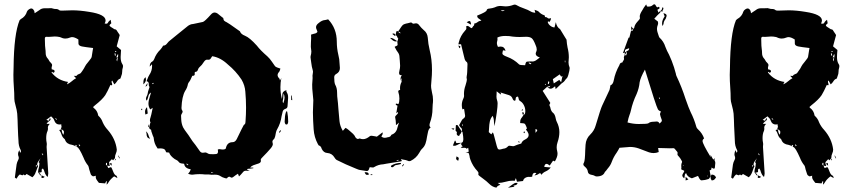

<svg xmlns="http://www.w3.org/2000/svg" viewBox="-20 -800 4011 903"><path d="M530.8 -511.2 534.7 -530.3Q528.3 -523.9 528.3 -519Q528.3 -515.6 530.8 -511.2ZM534.7 -530.3Q535.2 -537.1 536.1 -543.5L533.2 -544.4L526.9 -530.3ZM483.4 -21.5V-34.2Q481 -34.2 479 -33.7Q478 -30.8 478 -27.3Q478 -23.4 483.4 -21.5ZM150.4 -13.7 153.8 -24.4Q148.4 -23.4 148.4 -20Q148.4 -17.6 150.4 -13.7ZM278.3 -166Q280.8 -174.3 280.8 -179.2Q280.8 -186.5 270 -191.4Q270 -176.3 278.3 -166ZM295.4 -403.3Q309.1 -410.2 318.4 -418.5Q327.6 -426.8 337.9 -432.1Q335.4 -435.1 327.1 -443.4Q333.5 -443.4 337.9 -442.9Q339.8 -442.9 340.3 -443.8Q343.3 -449.2 351.1 -451.7Q356.4 -453.1 359.9 -456.5Q367.2 -465.8 373.5 -476.1Q374.5 -478 376.2 -480.7Q377.9 -483.4 379.4 -486.8Q382.8 -494.6 395.5 -509.3Q403.3 -520 405.3 -522Q409.7 -526.9 411.1 -532.2Q414.1 -547.9 416 -563L418 -574.2Q379.9 -578.6 365.5 -581.5Q351.1 -584.5 349.1 -593.3Q348.6 -595.2 348.6 -614.3Q331.1 -625.5 319.3 -625.5Q314.5 -625.5 309.6 -623.5Q298.3 -618.7 287.6 -618.7Q275.9 -618.7 264.6 -624.5Q263.2 -625.5 262 -625.5Q260.7 -625.5 259.8 -626Q248.5 -628.4 237.3 -628.4Q230.5 -628.4 223.1 -627.4Q215.8 -626.5 208.5 -626.5L198.2 -627Q190.9 -627 190.9 -618.2Q191.4 -610.4 191.4 -602.1Q191.4 -583.5 193.4 -569.8Q194.8 -560.5 194.8 -550.3Q194.8 -534.7 205.1 -523.9Q208.5 -520 210.9 -514.9Q213.4 -509.8 219.2 -504.6Q225.1 -499.5 225.1 -493.2Q225.1 -490.7 223.9 -487.8Q222.7 -484.9 222.7 -482.4L223.1 -474.1L228.5 -472.7Q236.8 -471.2 236.8 -464.4Q236.8 -460 231 -457.5L224.6 -462.4L222.2 -459.5Q251.5 -421.4 300.8 -414.6Q296.9 -410.6 296.6 -408.2Q296.4 -405.8 295.4 -403.3ZM520.5 -538.1 524.9 -539.1 522.5 -549.3 518.6 -548.8ZM353.5 -111.8 357.4 -115.7 352.1 -121.1 350.1 -119.6ZM245.6 -236.8 248 -239.3 241.7 -244.1 239.7 -241.7ZM522.9 -554.7 527.3 -557.1 525.4 -560.5Q523.4 -560.1 522.2 -559.1Q521 -558.1 520.5 -558.1ZM181.2 -69.8 183.6 -71.3 179.2 -78.6 176.3 -76.7ZM173.8 25.4Q168.5 25.4 165 18.1L161.1 13.2Q167 13.2 169.9 18.8Q172.9 24.4 175.8 24.9ZM505.9 -20.5 494.6 -30.3 503.9 -33.7ZM520 -45.4 521.5 -54.2Q522.9 -52.7 524.4 -49.8Q524.4 -47.4 520 -45.4ZM481.4 68.4 482.4 52.7 480 51.8Q478 54.2 474.6 62.5L445.3 60.1Q435.5 47.9 432.9 42.7Q430.2 37.6 430.2 31.7L430.7 26.4Q421.9 29.3 417 29.3Q408.7 24.9 406.7 19Q402.8 8.8 399.9 -2.4Q396.5 -19 394.5 -21Q380.9 -37.6 373 -58.1Q352.1 -106 342.3 -108.4L338.9 -109.9Q341.3 -112.3 341.3 -114.7Q340.3 -116.7 336.9 -118.2Q336.9 -118.7 336.4 -118.7Q335.9 -118.2 335.2 -118.2Q334.5 -118.2 334 -117.7Q336.4 -113.8 336.9 -111.3Q328.1 -116.7 319.3 -118.7Q293.9 -122.1 286.6 -140.6Q285.2 -146 282.2 -147.5Q272.9 -154.8 268.6 -169.4Q265.6 -179.7 258.3 -188.5L269.5 -191.9L266.1 -196.8Q269.5 -199.2 269.5 -204.1Q269.5 -206.1 268.8 -208Q268.1 -210 268.1 -212.4L268.6 -215.3Q263.7 -214.4 259.8 -214.4Q243.2 -214.4 236.8 -230Q233.4 -239.7 230 -243.4Q226.6 -247.1 220.2 -252.9L197.8 -236.3Q205.1 -233.9 209 -231.9L214.8 -244.6Q217.8 -242.7 217.8 -239.7Q217.8 -234.4 210.7 -230Q203.6 -225.6 198.7 -217.3H214.4Q205.1 -209.5 205.1 -199.2L205.6 -195.3Q205.6 -189 203.6 -184.1Q197.3 -171.4 197.3 -149.9Q197.3 -138.7 199.7 -127.4Q200.2 -125 200.2 -122.1Q200.2 -119.1 199.7 -116Q199.2 -112.8 199.2 -108.9Q203.1 -38.1 207 15.6Q207 20.5 205.6 26.4Q204.6 28.8 204.1 32.2Q194.8 24.9 189.5 9.3Q187.5 0 182.1 -7.3Q175.8 -5.4 175.8 0L176.3 3.4Q176.3 7.8 175.8 9.3L161.1 13.2Q159.2 11.2 159.2 7.3Q159.2 3.4 160.2 -1.5Q165.5 -18.1 165.5 -32.2Q165.5 -34.2 163.8 -35.2Q162.1 -36.1 161.6 -36.6L170.4 -55.7Q156.7 -37.6 155.8 -32.2Q154.8 -29.3 154.8 -24.4Q155.3 -23.4 157.2 -21.7Q159.2 -20 159.2 -18.1Q154.8 -9.8 151.9 -0.2Q148.9 9.3 144.8 17.8Q140.6 26.4 132.3 33.7Q110.8 21 105 18.1Q100.1 24.4 97.2 24.4Q94.2 24.4 91.3 20Q88.4 24.4 84.5 24.4L73.2 20.5Q64.5 27.3 57.6 40.5L49.8 35.2Q51.3 26.4 52.2 17.1Q54.7 -5.4 58.1 -26.9Q60.1 -37.6 65.4 -47.4Q68.4 -52.2 68.4 -57.6Q68.4 -60.5 67.4 -63.5Q64.9 -68.8 64.9 -74.7Q64.9 -84 70.8 -94.2Q74.7 -82.5 74.7 -81.5Q78.6 -85 78.6 -88.4Q78.6 -91.8 77.1 -94.7Q66.9 -113.8 66.9 -138.2Q65.4 -153.3 63.5 -207.5Q63 -236.8 61 -265.6Q59.6 -281.2 52.7 -305.7Q47.4 -324.2 47.4 -334.5Q47.4 -362.3 45.2 -390.6Q43 -418.9 43 -447.8L43.9 -482.9Q45.4 -641.1 72.3 -705.1Q74.2 -707.5 78.1 -710.4Q100.1 -722.2 106.9 -745.6Q109.4 -751.5 116 -755.9Q122.6 -760.3 127 -760.3Q131.8 -760.3 136.2 -755.9Q142.1 -749 142.1 -742.7L143.1 -737.8Q161.1 -749 166 -752.9Q175.3 -761.2 190.9 -761.2H207.5Q211.9 -761.7 221.2 -761.7Q225.6 -761.2 230 -759.5Q234.4 -757.8 240.7 -757.8Q247.1 -757.8 251 -756.6Q254.9 -755.4 258.8 -752Q261.2 -750 270 -750Q303.7 -751.5 320.3 -751.5Q355.5 -751.5 399.9 -744.1Q476.6 -732.4 476.6 -703.6Q476.6 -697.3 472.2 -689.5Q476.1 -688.5 479.5 -688.5Q485.4 -688.5 487.8 -693.6Q490.2 -698.7 495.1 -702.6Q498 -704.6 500.5 -707Q502.9 -696.8 503.4 -690.4Q495.6 -684.1 495.1 -681.2Q495.1 -676.8 502 -672.9Q506.3 -670.9 509.8 -668Q517.6 -661.6 523.4 -661.6Q527.3 -661.1 533.7 -649.4Q543 -636.2 543 -634.8Q533.7 -597.7 528.8 -582Q538.6 -574.7 549.3 -564.9Q547.4 -543.5 547.4 -531.7Q547.4 -511.2 554.7 -499.5Q557.6 -496.1 558.6 -490.2Q558.6 -483.9 556.6 -478Q554.7 -472.2 554.7 -463.4Q554.7 -452.1 550.3 -442.4Q548.8 -438.5 547.6 -434.3Q546.4 -430.2 544.9 -429.7Q536.6 -428.2 529.3 -416Q524.9 -408.7 517.6 -403.3L507.8 -421.4Q504.9 -418.9 504.9 -416.5Q504.9 -412.1 506.1 -409.2Q507.3 -406.2 507.8 -403.8Q507.8 -400.9 505.4 -398.4L499.5 -400.9Q485.4 -369.1 475.1 -352.5Q460.9 -331.5 427.2 -305.2L418.5 -297.4L418.9 -293.9Q438.5 -280.3 441.9 -256.8Q442.9 -256.3 442.9 -255.4Q457 -242.7 462.9 -225.1Q471.7 -205.1 486.8 -189Q523.4 -147 529.3 -96.7Q529.3 -87.4 525.9 -80.6Q520.5 -69.3 520.5 -56.6H521L511.7 -45.9Q510.7 -47.9 505.9 -51.3Q503.9 -48.3 500.7 -45.7Q497.6 -43 495.1 -40Q492.7 -37.1 492.7 -33.2Q492.7 -31.7 496.6 -19L483.9 -21L489.3 -9.3Q498.5 -13.7 502 -13.7Q504.4 -12.7 506.8 -6.3Q507.3 -4.4 508.3 -2.9L512.2 6.8Q518.1 23.4 528.8 27.3Q529.3 27.3 532.2 37.6L516.6 29.3Q499 43 491.2 56.2Q485.8 65.9 481.4 68.4ZM180.2 37.1Q177.2 37.1 174.3 34.7L176.3 24.9Q178.7 26.4 182.1 27.8Q185.5 29.3 190.4 31.7Q185.1 37.1 180.2 37.1ZM541 -55.2 535.6 -67.4 537.6 -68.4 543.5 -56.2ZM160.2 13.2V12.7H160.6Z M1045.4 39.1Q1042 39.1 1039.1 38.1Q1038.6 37.6 1037.8 37.6Q1037.1 37.6 1036.1 37.1Q1025.4 34.2 1015.9 27.8Q1006.3 21.5 990.7 21.5L975.6 22Q970.2 22 961.4 20.5H943.4Q931.2 19 918.5 19Q901.9 19 885.3 21.5H881.8Q877.4 21.5 864.7 17.6L872.1 7.8Q874 4.4 875.5 0.5L877.4 -3.4Q848.6 -8.3 846.2 -29.3Q841.8 -30.8 837.4 -30.8Q824.7 -31.7 819.8 -39.6Q816.4 -44.4 810.1 -47.4Q806.6 -48.8 803.7 -50.8Q802.7 -51.8 801.3 -52.2Q780.3 -66.9 775.4 -82.5H772.9L761.2 -84Q757.3 -97.2 750 -99.6Q742.7 -102.1 735.4 -102.1L721.2 -101.6L718.3 -106.4Q705.1 -125.5 703.1 -149.4Q703.1 -154.3 699.7 -159.7L697.8 -164.6Q696.8 -168.9 691.4 -183.6Q691.4 -185.1 691.2 -187.5Q690.9 -189.9 690.4 -189.9Q681.6 -193.8 681.6 -200.2Q681.6 -203.6 683.1 -207.8Q684.6 -211.9 684.8 -214.8Q685.1 -217.8 686 -219.7Q687 -221.7 687.5 -222.4Q688 -223.1 688 -223.6L687.5 -224.6Q685.1 -229.5 685.1 -233.9Q685.1 -240.7 687.7 -247.1Q690.4 -253.4 698.2 -293L686.5 -285.2Q678.2 -298.8 678.2 -312.5Q678.2 -326.2 685.5 -348.6L690.4 -364.7Q679.2 -359.4 676.8 -343.3Q673.8 -330.6 669.4 -326.7Q666.5 -331.1 666.5 -335.4Q666.5 -340.8 670.4 -348.6Q673.3 -353.5 674.3 -358.9Q675.8 -370.1 680.2 -381.3Q682.1 -386.2 683.6 -391.6Q679.7 -393.6 679.7 -400.9V-405.3Q679.7 -416.5 668.9 -418L673.3 -428.2Q676.8 -438.5 682.1 -447.3Q695.3 -466.3 695.3 -490.2L694.8 -498L684.1 -486.3Q684.1 -505.4 697.8 -511.7Q700.7 -512.7 705.1 -522Q714.4 -547.9 734.4 -566.9Q738.3 -570.8 741.7 -576.2L745.6 -582.5Q746.6 -585.4 748 -585.4Q758.8 -585.4 767.1 -597.2Q770 -601.6 773.9 -605Q793 -620.1 811.5 -635.7L864.7 -678.7Q877.4 -687 887.7 -687Q900.4 -689.9 911.9 -692.1Q923.3 -694.3 934.1 -696.8Q942.4 -698.7 972.2 -731.9Q980.5 -741.2 989.7 -741.2Q996.1 -741.2 1003.4 -736.3L1026.9 -717.3Q1028.3 -717.3 1029.3 -715.8Q1030.3 -714.4 1030.3 -713.9Q1030.8 -705.6 1035.2 -701.9Q1039.6 -698.2 1045.4 -695.8Q1055.2 -690.9 1092.3 -664.1Q1100.1 -658.2 1108.4 -652.8Q1112.8 -639.2 1132.3 -631.8Q1154.3 -623 1188 -585.4Q1204.6 -563.5 1237.8 -534.7Q1249.5 -523.9 1258.8 -509.8L1270 -493.7Q1272.9 -488.8 1276.9 -485.8Q1280.8 -482.9 1298.8 -477.5Q1295.9 -466.3 1293.5 -462.9Q1285.6 -454.6 1285.6 -446.8Q1285.6 -438.5 1293.9 -430.7Q1295.4 -428.7 1296.9 -420.9L1303.2 -433.1Q1298.8 -412.1 1298.8 -390.1Q1298.8 -362.8 1305.7 -334.5L1306.6 -340.3Q1307.6 -345.2 1307.6 -348.6V-353Q1307.6 -371.1 1327.1 -376L1326.7 -370.6Q1326.7 -369.1 1327.6 -368.2Q1334.5 -356.4 1334.7 -349.1Q1335 -341.8 1335 -339.4Q1335 -329.6 1333.7 -319.8Q1332.5 -310.1 1332.3 -300.5Q1332 -291 1321.3 -287.6Q1310.5 -284.2 1308.6 -271.5L1304.2 -252.9Q1299.8 -220.2 1283.2 -191.4Q1277.3 -181.2 1274.4 -159.7Q1272 -148.4 1266.6 -144Q1261.2 -139.6 1261.2 -132.8Q1261.2 -129.4 1262.7 -125L1263.2 -122.6Q1263.2 -114.3 1253.4 -102.5Q1237.8 -84 1215.3 -61.5Q1209 -55.2 1207.8 -53.2Q1206.5 -51.3 1206.5 -48.3L1207 -42.5Q1207 -39.1 1204.3 -36.1Q1201.7 -33.2 1196.5 -31.2Q1191.4 -29.3 1186 -27.8Q1178.7 -25.4 1170.7 -22.5Q1162.6 -19.5 1156.2 -11.7H1171.4V-8.8Q1159.7 -6.8 1145 -5.9L1141.6 -2L1154.8 3.4H1148.4L1136.2 2.9Q1127 2.9 1121.1 11.7Q1111.3 23.4 1104 29.8Q1103 26.4 1101.8 23.7Q1100.6 21 1099.6 18.1L1099.1 17.1Q1086.9 24.4 1080.3 30Q1073.7 35.6 1069.8 35.6Q1065.9 35.6 1061.5 31.7Q1061 31.2 1059.6 31.2Q1053.7 31.2 1050.8 34.2Q1048.3 39.1 1045.4 39.1ZM983.4 -74.7Q999.5 -74.7 1002.4 -78.1Q1005.4 -81.5 1005.4 -87.4Q1005.4 -91.3 1004.4 -96.7Q1008.3 -98.6 1012.7 -98.6Q1016.6 -98.1 1020.5 -97.4Q1024.4 -96.7 1028.3 -96.7Q1036.6 -96.7 1041.5 -100.6Q1041.5 -101.6 1042 -102.1Q1047.9 -131.3 1073.7 -131.3Q1085.9 -131.3 1093.3 -145.5Q1104 -168.9 1116.2 -192.4L1126.5 -211.9L1127.4 -212.9Q1134.3 -216.3 1134.3 -225.6Q1134.3 -229 1134.8 -230.5Q1137.2 -262.2 1137.2 -293.5Q1137.2 -331.5 1133.8 -369.1Q1131.8 -398.4 1116.2 -425.3Q1089.4 -465.8 1051.8 -496.6Q1016.6 -529.8 978 -535.6Q975.6 -532.7 973.4 -528.6Q971.2 -524.4 968.3 -521.7Q965.3 -519 960.9 -519H957.5Q956.1 -519.5 954.1 -519.5Q945.8 -519.5 938.5 -508.3Q930.2 -494.1 918 -483.9Q913.6 -480 911.6 -474.1Q908.2 -461.9 898.9 -461.9Q895.5 -461.9 895.5 -456.1L896 -451.7Q896 -443.4 886.2 -443.4H884.3L880.9 -436Q874.5 -420.4 869.9 -415.3Q865.2 -410.2 863.8 -404.3Q860.8 -387.2 851.1 -373Q835.4 -346.2 833.5 -292Q833.5 -284.2 837.9 -278.8Q838.9 -277.8 838.9 -274.4Q838.4 -271.5 837.4 -269.5Q832 -261.7 831.5 -256.3L832.5 -235.8Q833.5 -217.3 841.3 -200.7Q848.6 -188 857.4 -176.8Q866.2 -165.5 873.5 -153.8Q884.8 -135.3 898.9 -118.7Q909.7 -104.5 919.4 -89.8Q924.8 -81.5 934.1 -81.5Q936.5 -81.5 939.7 -82.3Q942.9 -83 946.8 -83Q950.2 -82.5 952.6 -81.1Q960 -75.7 966.6 -75.2Q973.1 -74.7 983.4 -74.7ZM1312.5 -314.5Q1318.4 -330.6 1318.4 -340.8Q1318.4 -350.6 1313.5 -360.8Q1312 -347.7 1312 -337.4Q1312 -334 1310.8 -330.6Q1309.6 -327.1 1309.6 -321.8Q1309.6 -318.4 1312.5 -314.5ZM696.8 -404.3 703.1 -407.7 701.2 -410.6 694.8 -406.2ZM863.8 -22.5 865.7 -25.4 858.4 -30.8 856.4 -28.3ZM982.4 13.2 982.9 12.2 973.1 9.8 972.7 13.2ZM1328.6 -214.4Q1326.7 -214.4 1324.7 -214.8Q1322.8 -215.3 1322.3 -216.3Q1318.8 -221.2 1318.8 -228Q1319.3 -256.3 1324.2 -270.5L1326.2 -275.9L1330.1 -276.4L1331.5 -270.5Q1335 -254.4 1335.4 -227.1Q1335.4 -220.2 1331.1 -215.3Q1330.6 -214.8 1328.6 -214.4ZM664.1 -261.2Q662.1 -268.1 662.1 -274.4Q662.1 -286.6 671.4 -295.9L674.8 -266.1ZM654.3 -403.3V-408.7Q654.3 -419.4 656 -425.5Q657.7 -431.6 665 -437Q666.5 -431.2 666.5 -426.3Q666.5 -414.1 654.3 -403.3ZM686 -147.5Q675.3 -149.9 672.4 -155.8Q669.4 -161.6 669.4 -168.9Q669.4 -176.3 666 -182.1Q674.8 -177.2 678.7 -163.1Q681.2 -154.8 686 -147.5ZM1354.5 -329.1 1349.6 -329.6V-350.6H1352.5ZM663.6 -393.1 672.9 -409.2 673.3 -404.8Q673.3 -394.5 663.6 -393.1ZM1295.4 -175.8 1292 -178.2 1297.9 -187.5 1301.8 -185.1ZM648.9 -282.2H644.5V-288.1L648.4 -288.6ZM676.3 -202.1 677.2 -213.4H679.2L679.7 -202.6Z M1853.5 -652.8Q1855 -644 1863.3 -644H1865.2Q1860.8 -647.9 1857.9 -649.9ZM1846.2 -42.5 1855 -45.9 1854 -48.3 1845.2 -45.4ZM1869.1 -416 1870.6 -433.1Q1867.2 -427.7 1867.2 -424.3Q1867.2 -419.4 1869.1 -416ZM1840.3 -634.3 1838.9 -636.2Q1836.4 -642.6 1831.1 -642.6Q1828.6 -642.6 1824.7 -640.6Q1827.6 -637.7 1837.4 -630.9Q1838.9 -633.3 1839.4 -633.8Q1839.8 -633.8 1840.3 -634.3ZM1873 -17.1 1870.6 -19.5 1877.9 -28.3 1880.4 -25.9ZM1731 23.4H1723.1L1722.7 21L1730.5 19ZM1705.6 22.5Q1699.2 22.5 1694.8 9.8Q1704.6 9.8 1709.2 11.7Q1713.9 13.7 1714.8 21.5Q1709 22.5 1705.6 22.5ZM1824.2 -13.2Q1822.3 -13.2 1818.8 -15.1Q1819.3 -16.1 1819.3 -18.3Q1819.3 -20.5 1820.8 -22Q1841.3 -33.7 1864.7 -33.7L1866.2 -28.8Q1847.7 -23.9 1841.3 -23.4Q1837.9 -23.4 1833.3 -18.3Q1828.6 -13.2 1824.2 -13.2ZM1848.6 -606 1849.1 -605.5Q1853 -616.2 1853 -618.7Q1850.6 -620.1 1848.6 -625.5Q1845.7 -633.8 1840.3 -634.3L1844.2 -652.8L1853.5 -653.8L1857.9 -659.7Q1862.8 -666.5 1867.2 -673.8Q1873 -683.1 1881.1 -686.3Q1889.2 -689.5 1898.4 -690.9Q1905.3 -692.4 1911.6 -694.3Q1915.5 -694.3 1917.5 -692.4Q1919.9 -688.5 1925.3 -688.5Q1927.7 -688.5 1930.2 -689.5H1930.7Q1933.6 -690.4 1936 -690.4Q1945.8 -690.4 1952.1 -680.7Q1961.4 -668.5 1972.7 -658.7Q1989.7 -645.5 1991.7 -624Q1993.7 -593.3 2001 -563.5Q2011.7 -520.5 2011.7 -470.7Q2011.7 -447.3 2009.3 -423.8L2007.3 -397Q2007.3 -386.2 2009.8 -375.5L2011.7 -365.2Q2016.6 -347.7 2016.6 -329.1Q2016.6 -318.8 2015.1 -308.6Q2014.2 -304.2 2014.2 -290Q2014.2 -254.4 2001.5 -220.7Q2000 -215.8 2000 -210Q2000 -205.1 2005.4 -200.2Q1997.1 -195.8 1993.7 -182.6L1993.2 -180.7Q1990.2 -168.9 1988.3 -156.7Q1986.3 -140.6 1981.4 -125.5Q1976.6 -110.4 1962.9 -98.1Q1960 -95.7 1951.7 -81.1Q1937.5 -56.2 1911.6 -43.5Q1908.2 -42 1904.3 -42Q1901.4 -42 1897.9 -43.9Q1888.7 -47.9 1876.5 -49.3L1865.2 -51.8Q1867.2 -48.3 1868.4 -46.4Q1869.6 -44.4 1870.1 -43L1869.6 -42.5Q1868.2 -41 1845 -37.8Q1821.8 -34.7 1798.3 -30.3Q1790.5 -28.3 1782.2 -27.3Q1759.8 -26.4 1739.7 -14.2Q1737.3 -12.2 1733.9 -12.2Q1730.5 -12.2 1726.6 -12.9Q1722.7 -13.7 1718.8 -13.7L1714.8 -2.9Q1711.9 4.4 1705.1 4.4L1701.2 3.9L1672.9 -0.5Q1667 -1.5 1661.6 -3.9L1654.3 -6.8Q1604 -26.9 1563 -47.9Q1557.6 -51.3 1553.2 -59.1Q1541.5 -79.1 1518.6 -80.6Q1502.4 -81.5 1493.2 -99.6Q1492.2 -101.6 1491.7 -104Q1488.3 -113.3 1480 -115.7Q1478.5 -115.7 1476.1 -120.6L1475.1 -122.1Q1457.5 -154.8 1455.1 -191.9Q1452.1 -231.4 1451.7 -271.5Q1451.7 -285.2 1452.6 -299.6Q1453.6 -314 1453.6 -329.1Q1453.1 -338.4 1448.7 -382.3Q1448.2 -389.2 1448.2 -402.3L1450.2 -433.1L1449.7 -444.3Q1449.7 -449.2 1450.9 -453.1Q1452.1 -457 1452.1 -462.4Q1452.1 -464.8 1451.2 -468.3Q1445.8 -486.3 1443.8 -505.4L1441.4 -522.9Q1440.4 -527.3 1440.4 -530.8Q1440.4 -533.7 1440.9 -536.1Q1444.3 -547.4 1444.3 -558.1L1441.9 -579.6Q1441.9 -593.3 1442.4 -600.6Q1443.4 -611.3 1443.4 -621.1L1442.9 -637.2Q1448.7 -639.6 1454.3 -640.6Q1460 -641.6 1464.6 -643.3Q1469.2 -645 1473.1 -649.9L1470.2 -658.7Q1466.3 -666 1466.3 -671.9Q1466.3 -682.6 1479 -691.9Q1494.1 -704.6 1507.3 -705.6Q1513.2 -706.1 1518.6 -708L1523.4 -709Q1564 -666.5 1564 -603.5Q1564 -572.8 1571.3 -542Q1576.7 -522 1577.1 -500L1578.6 -480Q1578.6 -461.4 1561.5 -452.1Q1551.8 -447.3 1551.8 -436.5Q1551.8 -412.1 1556.2 -402.3Q1565.4 -386.7 1565.4 -364.3Q1565.4 -346.2 1567.4 -333.5Q1569.3 -320.8 1571.8 -284.7Q1573.7 -257.3 1576.7 -230Q1579.1 -207 1592.3 -184.6L1605 -198.7L1608.4 -196.8Q1615.2 -193.8 1640.6 -170.4Q1644.5 -166.5 1647.9 -161.6Q1650.9 -153.3 1656.2 -149.4Q1659.7 -146.5 1662.6 -146.5Q1666.5 -146.5 1671.4 -148.9Q1679.7 -145.5 1687.5 -145.5Q1702.6 -145.5 1719.7 -159.7Q1721.7 -161.1 1724.6 -161.6Q1730 -161.6 1745.6 -158.7L1752.4 -157.2L1779.3 -177.7L1779.8 -173.3Q1779.8 -168.9 1778.1 -166Q1776.4 -163.1 1773.4 -158.2Q1780.3 -151.9 1789.6 -151.9Q1795.4 -151.9 1802.7 -154.3Q1805.2 -155.3 1808.1 -155.3Q1814.9 -156.2 1817.9 -161.4Q1820.8 -166.5 1822.3 -167Q1844.7 -173.8 1850.6 -204.6Q1851.6 -209.5 1854 -215.8L1856.9 -223.6L1843.8 -212.4Q1842.8 -212.4 1842.3 -211.9L1841.8 -222.7Q1841.3 -234.4 1838.9 -245.6L1838.4 -249.5Q1838.4 -253.9 1845.2 -259.8Q1852.1 -265.6 1852.1 -270.5Q1852.1 -272.5 1851.6 -272.5Q1851.1 -272.5 1851.1 -272.9H1850.6Q1850.1 -272.5 1849.9 -272.2Q1849.6 -272 1849.6 -271.7Q1849.6 -271.5 1843.8 -267.1L1849.6 -303.2Q1849.1 -303.7 1847.7 -303.7Q1841.3 -305.7 1841.3 -309.1Q1841.3 -310.5 1842.3 -313Q1845.2 -312 1854 -310.5L1854.5 -312.5Q1858.4 -320.3 1858.4 -336.9Q1858.4 -352.1 1853.5 -366.7L1853 -370.1Q1853 -376 1861.8 -377Q1861.3 -380.9 1861.3 -385.3Q1861.3 -401.4 1869.1 -415.5Q1863.8 -422.4 1863.8 -430.2Q1863.8 -438 1869.6 -446.3Q1861.3 -446.3 1859.1 -449Q1856.9 -451.7 1856.9 -458L1858.9 -469.2Q1861.8 -480 1861.8 -490.7L1860.4 -513.2Q1858.9 -524.9 1858.9 -531.2Q1858.9 -544.4 1850.1 -555.7Q1844.2 -563 1840.3 -571.8L1835.9 -579.6Q1837.9 -581.5 1839.8 -582Q1848.1 -585 1849.1 -586.9Q1850.1 -588.9 1850.1 -590.8Q1850.1 -593.8 1849.1 -598.6Q1848.6 -601.1 1848.6 -606ZM1848.1 -606.4Q1843.8 -605 1840.8 -605Q1831.5 -605 1819.8 -616.7L1814.5 -621.6H1816.4Q1823.2 -621.6 1828.6 -618.9Q1834 -616.2 1839.4 -612.3Q1843.8 -608.9 1848.1 -606.4ZM1848.6 -606Q1848.1 -606 1848.1 -606.4H1848.6Z M2442.9 -260.7Q2442.4 -260.7 2442.4 -261.2H2442.9ZM2437 -278.8 2433.1 -280.3 2436.5 -287.1 2438.5 -286.6ZM2444.8 -173.3Q2442.4 -175.8 2442.4 -176.8Q2442.4 -178.7 2443.6 -180.2Q2444.8 -181.6 2445.3 -182.6L2449.2 -177.7ZM2423.8 -129.9 2416.5 -131.8 2417.5 -135.3 2424.3 -132.8ZM2442.4 -261.2Q2437 -261.2 2437 -264.2V-267.6Q2437.5 -269 2437.5 -271Q2437.5 -272.5 2436 -273.4Q2443.8 -272.5 2443.8 -266.6Q2443.8 -264.2 2442.4 -261.2ZM2329.1 -96.7Q2333.5 -96.7 2346.7 -100.6Q2359.9 -101.6 2368.2 -110.8Q2371.1 -114.7 2375.5 -114.7Q2379.4 -114.7 2384.5 -113.5Q2389.6 -112.3 2393.6 -112.3Q2396 -112.3 2398.4 -113.3Q2413.1 -120.1 2431.6 -125Q2436 -137.7 2449.2 -143.6Q2466.3 -151.9 2466.3 -164.6Q2466.3 -172.9 2459.5 -183.1Q2454.1 -188.5 2454.1 -190.9Q2454.1 -193.4 2458.5 -195.8Q2454.1 -209.5 2449.2 -216.8Q2444.8 -221.2 2426.3 -221.2Q2426.3 -226.6 2426.8 -229Q2426.8 -239.3 2436 -249.5Q2439.9 -254.9 2442.9 -260.7Q2443.8 -261.2 2445.3 -261.5Q2446.8 -261.7 2448.2 -263.2Q2450.7 -270 2450.7 -277.8Q2450.7 -286.6 2447.8 -295.9Q2441.4 -314.5 2429.2 -322.8Q2420.4 -327.1 2419.4 -335Q2418.9 -339.8 2416 -345.7Q2405.3 -345.7 2405.3 -335.4Q2405.3 -328.1 2401.9 -326.2Q2394.5 -326.2 2391.1 -335Q2386.7 -348.1 2374 -352.5L2333.5 -365.2L2336.9 -357.4Q2335.9 -357.4 2334.5 -356Q2328.6 -361.3 2315.9 -370.6Q2315.9 -359.4 2315.4 -354.7Q2314.9 -350.1 2314.9 -346.2Q2314.9 -336.9 2317.9 -328.1Q2320.3 -321.3 2320.3 -313.5Q2320.3 -284.7 2305.7 -206.5Q2303.7 -216.8 2303.2 -226.1Q2303.2 -242.2 2296.9 -255.4Q2286.6 -242.7 2283.7 -228.5Q2280.8 -214.4 2280.3 -199.7Q2279.8 -189 2278.8 -178.7Q2284.2 -173.3 2290.5 -168L2297.9 -177.7Q2301.3 -172.9 2306.2 -151.9Q2318.4 -101.1 2322.5 -98.9Q2326.7 -96.7 2329.1 -96.7ZM2561.5 -389.6Q2564.5 -389.6 2568.4 -396.5L2554.2 -392.1Q2559.1 -389.6 2561.5 -389.6ZM2449.7 -493.2Q2452.1 -505.9 2455.1 -508.5Q2458 -511.2 2478 -511.2Q2480.5 -510.7 2483.4 -510.7Q2490.7 -510.7 2496.8 -513.9Q2502.9 -517.1 2508.1 -521.5Q2513.2 -525.9 2519 -529.8Q2499.5 -535.6 2499.5 -547.4Q2499.5 -550.8 2501 -554.2Q2504.4 -561 2504.4 -567.4Q2503.9 -578.1 2499 -587.9Q2488.8 -614.7 2480 -620.8Q2471.2 -627 2455.1 -627L2423.8 -626Q2407.2 -626 2390.6 -627.9Q2377.4 -630.9 2356 -630.9Q2334.5 -630.9 2319.3 -623.5L2319.8 -613.8Q2319.8 -610.4 2318.8 -607.9Q2316.9 -602.1 2316.9 -596.7Q2316.9 -589.8 2321.8 -579.6Q2329.1 -581.1 2334.5 -581.1Q2352.1 -581.1 2357.9 -561.5Q2349.6 -563.5 2345.7 -563.5Q2342.8 -553.7 2342.8 -548.3Q2342.8 -542.5 2356.9 -536.1L2365.2 -532.7Q2397 -521 2421.4 -497.1Q2425.3 -493.2 2449.7 -493.2ZM2584.5 -407.7 2610.4 -424.3 2619.1 -413.1 2625.5 -442.9 2619.1 -439.5 2612.3 -450.2 2580.1 -427.7ZM2498.5 -175.3Q2506.8 -184.1 2506.8 -187.5Q2506.8 -190.9 2498.5 -193.4ZM2560.5 -404.3 2564 -415 2558.1 -417.5 2556.6 -405.3ZM2474.6 -497.6 2479.5 -501.5 2467.8 -506.3 2466.3 -503.4ZM2343.3 -747.6Q2348.1 -747.6 2354 -752.4L2335.4 -751Q2338.9 -747.6 2343.3 -747.6ZM2638.7 -506.8V-514.6H2636.2L2636.7 -506.8ZM2545.9 -400.4 2547.9 -403.8 2543.9 -405.8 2542.5 -403.3ZM2154.8 -207 2156.7 -207.5V-215.3H2153.8ZM2314.5 82.5Q2295.9 79.6 2280.8 64.5Q2268.1 51.8 2252.9 41Q2240.2 30.8 2236.8 28.8Q2229.5 24.4 2229.5 19Q2229.5 16.6 2230.5 13.7Q2230.5 11.2 2226.1 5.4Q2203.6 -18.1 2192.4 -48.8Q2189 -57.6 2188 -67.4Q2185.5 -80.1 2182.4 -81.1Q2179.2 -82 2176.3 -82L2168.9 -81.5L2184.6 -86.9L2182.1 -105Q2180.2 -104 2177.7 -102.3Q2175.3 -100.6 2174.3 -100.6Q2171.4 -105 2165 -105L2153.8 -104.5Q2149.9 -104.5 2147 -107.9L2156.2 -111.3Q2148.9 -117.7 2148.9 -123Q2148.9 -125.5 2150.4 -128.4Q2158.7 -130.4 2158.7 -143.1L2159.2 -144.5Q2159.2 -156.7 2155.3 -178.7Q2155.3 -180.2 2151.9 -181.6Q2152.8 -185.1 2152.8 -188.5Q2152.8 -197.3 2145 -201.7Q2143.6 -203.1 2139.2 -211.4L2152.3 -234.9Q2154.8 -239.3 2158.7 -241.7Q2167.5 -247.1 2167.5 -255.9L2162.6 -288.1L2154.8 -285.6Q2151.9 -295.9 2151.9 -305.7Q2151.9 -321.3 2159.2 -336.4Q2162.6 -343.8 2162.6 -348.6L2162.1 -357.9Q2162.1 -377.9 2168.9 -397Q2175.8 -419.4 2175.8 -425.3Q2175.8 -429.7 2174.3 -435.5Q2174.3 -440.4 2175.3 -443.8Q2177.7 -451.2 2178.7 -499Q2178.7 -505.9 2173.8 -509.3Q2166 -515.1 2163.6 -529.8Q2163.1 -530.3 2163.1 -531.2Q2161.1 -542 2148.4 -591.8H2135.7L2138.2 -602.1Q2145 -631.3 2167.5 -656.2Q2172.9 -661.6 2173.3 -665Q2173.3 -673.3 2172.9 -677.2Q2175.8 -678.2 2178.2 -678.2Q2182.6 -678.2 2189 -672.9Q2189.5 -672.9 2189.5 -672.4Q2195.3 -667.5 2198.2 -667.5Q2200.7 -668.5 2205.1 -676.3Q2205.6 -677.7 2207 -678.2Q2210.9 -680.2 2210.9 -689.5Q2218.8 -689.9 2225.8 -695.8Q2232.9 -701.7 2244.1 -703.1Q2239.7 -707.5 2235.1 -710.2Q2230.5 -712.9 2227.3 -716.3Q2224.1 -719.7 2224.1 -726.6Q2267.6 -743.7 2268.8 -751.5Q2270 -759.3 2282.7 -759.8Q2295.9 -761.2 2307.6 -765.6Q2319.8 -772 2334 -772L2357.4 -770Q2376 -770 2394 -776.9Q2397 -778.3 2400.9 -778.3Q2404.3 -778.3 2407.2 -776.9Q2424.3 -767.1 2443.4 -760.7Q2462.4 -754.4 2480.5 -743.7Q2483.9 -741.7 2497.6 -739.7L2494.1 -753.9Q2509.8 -749 2513.2 -745.6Q2523.4 -733.9 2537.6 -729Q2543.5 -727.1 2543.5 -723.6Q2543.5 -722.2 2542 -720.2Q2543.5 -719.7 2545.9 -719.5Q2548.3 -719.2 2550.5 -718.8Q2552.7 -718.3 2553.7 -716.8Q2557.6 -712.9 2561.5 -712.9Q2566.9 -712.9 2571.8 -714.8Q2570.8 -709.5 2569.8 -706.1Q2568.8 -702.6 2562.5 -695.3Q2560.5 -697.3 2557.6 -701.2L2556.2 -695.3Q2559.1 -686 2568.4 -678.7Q2577.6 -671.4 2587.9 -670.9Q2589.8 -681.2 2594.2 -695.8Q2598.1 -672.9 2614.3 -662.6Q2615.7 -661.1 2639.6 -621.1L2644.5 -613.3Q2646 -592.8 2649.4 -576.2Q2655.3 -553.2 2655.3 -530.3Q2655.3 -523.4 2654.5 -517.3Q2653.8 -511.2 2653.8 -506.3Q2653.8 -494.1 2658.7 -482.9Q2659.2 -481.4 2659.2 -479.5Q2659.2 -470.7 2652.8 -447.3Q2649.4 -436.5 2647 -433.6Q2640.1 -427.2 2634.8 -418.9Q2630.9 -414.1 2624.8 -410.2Q2618.7 -406.2 2613.8 -400.4Q2612.3 -398.4 2593.3 -380.9L2590.8 -394Q2589.4 -394 2587.4 -392.1Q2577.6 -382.8 2569.3 -382.8Q2561 -382.8 2553.7 -392.1L2532.2 -372.6L2567.9 -316.4Q2567.9 -314 2565.9 -311.3Q2564 -308.6 2564 -305.7Q2564 -303.7 2565.4 -301.3Q2568.4 -296.9 2568.8 -291.5Q2572.3 -275.4 2582.5 -268.1Q2590.3 -261.2 2593.8 -242.2Q2595.2 -233.9 2598.6 -227.1Q2610.8 -203.6 2610.8 -178.7Q2610.8 -155.3 2602.1 -130.4Q2598.1 -118.7 2598.1 -107.4Q2598.1 -98.1 2600.6 -88.9Q2602.1 -82.5 2602.1 -76.7Q2602.1 -62.5 2589.8 -41L2581.1 -44.4L2565.4 -21.5Q2556.2 -29.3 2550.3 -29.3Q2542 -29.3 2539.6 -15.1Q2546.9 -14.6 2554.4 -13.7Q2562 -12.7 2570.3 -12.2Q2559.6 0.5 2546.9 5.9Q2534.2 11.2 2526.4 22Q2522.5 15.6 2520.5 13.7Q2517.1 15.1 2514.2 17.1Q2506.3 23.4 2493.7 25.4Q2494.1 24.4 2502.9 14.2Q2499 12.7 2495.6 12.7Q2483.9 12.7 2482.9 31.2Q2477.5 32.2 2471.7 32.2Q2469.7 31.7 2467.3 31.7Q2461.9 31.7 2456.1 33.7Q2442.4 38.6 2439.9 51.3Q2416 54.7 2411.6 54.7L2406.2 37.6L2400.9 50.3Q2396 49.8 2390.6 49.8Q2374.5 49.8 2357.7 54.9Q2340.8 60.1 2320.8 60.5L2333.5 68.8Q2320.3 73.7 2317.9 78.1Q2315.9 81.1 2314.5 82.5ZM2139.6 -160.2Q2127.9 -162.1 2127.9 -171.4Q2128.9 -174.3 2128.9 -176.8Q2128.9 -180.7 2124.5 -183.1Q2123 -184.1 2122.6 -185.1Q2123.5 -208.5 2124 -210.4Q2127 -212.4 2128.9 -212.4Q2131.3 -212.4 2133.8 -209Q2143.6 -193.4 2151.4 -182.1Q2148.9 -174.8 2147.5 -172.9Q2140.6 -167 2139.6 -160.2ZM2369.1 83Q2397.9 61.5 2401.6 60.8Q2405.3 60.1 2406.7 60.1L2414.1 60.5Q2413.1 66.4 2409.4 68.6Q2405.8 70.8 2401.6 71.5Q2397.5 72.3 2394 73.7L2399.9 78.1ZM2120.1 -114.3Q2116.7 -114.3 2109.9 -115.2L2119.1 -138.2H2122.1Q2123.5 -134.8 2124.5 -130.9L2126.5 -127L2150.4 -128.4Q2124 -114.3 2120.1 -114.3ZM2134.8 -43.5Q2125 -49.8 2125 -53.2Q2125 -57.1 2127 -64.5Q2137.7 -60.1 2137.7 -55.7Q2137.7 -52.2 2134.8 -43.5ZM2195.3 -684.1 2174.8 -695.3Q2183.6 -701.2 2188 -701.2Q2194.3 -701.2 2195.3 -684.1ZM2112.3 -189.9Q2110.4 -189.9 2102.5 -195.8L2116.7 -196.3Q2114.3 -189.9 2112.3 -189.9ZM2140.1 -572.8 2135.7 -586.4Q2145.5 -583 2145.5 -580.1Q2145.5 -577.6 2140.1 -572.8ZM2151.9 -181.6 2151.4 -182.1Q2151.9 -182.1 2151.9 -181.6Z M2918.9 -553.2Q2928.7 -560.1 2930.7 -561Q2939 -563 2939 -573.2Q2920.4 -567.9 2919.7 -564.2Q2918.9 -560.5 2918.9 -553.2ZM3307.6 30.3Q3308.6 30.3 3308.6 27.3Q3308.6 26.4 3306.2 25.4Q3306.2 30.3 3307.6 30.3ZM3193.4 -20.5 3194.8 -22.5 3192.9 -24.4 3191.4 -22ZM3079.6 -334 3083 -335 3080.6 -342.8 3079.1 -342.3ZM2983.9 -216.8Q3024.4 -216.8 3029.3 -220.2Q3037.6 -227.5 3054.2 -227.5Q3062 -227.5 3068.8 -228.5Q3077.6 -228.5 3082 -218.8Q3092.8 -228 3092.8 -232.4Q3092.8 -236.3 3089.6 -243.9Q3086.4 -251.5 3084 -263.2Q3084 -266.1 3088.4 -275.9Q3078.6 -278.8 3074.2 -286.1Q3065.9 -299.8 3013.2 -472.7Q2992.2 -435.1 2988.3 -413.1Q2985.8 -385.7 2974.1 -357.9Q2955.6 -319.3 2947.3 -280.8Q2944.8 -269.5 2940.4 -258.5Q2936 -247.6 2931.2 -224.1Q2957.5 -216.8 2983.9 -216.8ZM2925.3 -540Q2927.2 -544.9 2928.2 -550.3Q2928.2 -552.2 2928.7 -553.7L2926.3 -554.7L2918.5 -540.5Q2920.9 -540 2925.3 -540ZM3204.6 48.8V31.2L3217.8 43.9ZM3329.1 48.3H3327.1Q3321.8 41.5 3321.8 33.7Q3321.8 28.8 3326.7 21Q3342.3 21 3347.7 35.2L3345.7 37.1Q3338.9 48.3 3329.1 48.3ZM3096.2 -677.7Q3093.8 -683.6 3093.8 -690.4Q3093.8 -705.1 3106 -723.1Q3104 -728 3102.8 -731.4Q3101.6 -734.9 3100.1 -737.8Q3115.2 -735.4 3115.2 -726.6Q3115.2 -723.6 3113.3 -718.8Q3113.3 -717.8 3112.8 -717.3Q3111.8 -713.9 3110.4 -710.9Q3101.6 -700.7 3100.6 -687.5Q3100.1 -684.6 3098.1 -681.2ZM3279.3 48.3Q3272.5 48.3 3265.1 31.7L3262.7 27.3L3233.9 38.6Q3211.4 31.2 3207 14.2Q3200.2 18.1 3200.2 26.9Q3200.2 35.6 3197.3 38.6Q3189 31.2 3189 25.4Q3189 20.5 3193.6 13.9Q3198.2 7.3 3198.2 3.9Q3197.8 2 3189 -1Q3187 -1.5 3183.6 -3.9Q3184.6 -7.3 3184.6 -11.2L3184.1 -21.5Q3184.1 -30.3 3187 -35.2Q3188 -36.6 3188 -39.1Q3187.5 -42 3184.6 -46.4Q3179.7 -56.2 3172.4 -64Q3166 -69.8 3166 -74.2L3167 -81.5Q3167 -85 3160.6 -91.3Q3158.2 -93.8 3156.2 -96.7Q3152.3 -103 3147 -103Q3143.6 -102.5 3130.4 -102.5L3075.2 -104Q3076.2 -95.2 3078.1 -85Q3066.4 -80.1 3054.2 -80.1Q3043.5 -80.1 3032.7 -83.5L2983.4 -102.1Q2963.4 -108.9 2942.9 -108.9Q2936.5 -108.9 2893.6 -105Q2887.7 -93.3 2879.9 -81.5Q2865.7 -62 2856.9 -38.1Q2851.1 -22 2838.9 -8.3Q2834 -2.4 2829.6 3.9Q2828.6 5.4 2827.1 6.3Q2825.7 7.3 2824.7 8.8Q2817.4 29.8 2785.2 29.8Q2781.7 29.8 2777.8 27.3Q2771 23.4 2761.2 22Q2746.1 19.5 2744.6 6.8Q2743.2 -5.9 2730 -16.6Q2723.6 -21.5 2723.6 -27.3Q2723.6 -31.2 2726.6 -35.6Q2731.4 -44.9 2732.4 -92.8L2733.9 -119.1Q2735.8 -147.9 2756.3 -167.5Q2774.9 -185.5 2781.7 -210.4Q2805.2 -289.6 2812 -303.2Q2814 -306.2 2846.7 -377.4Q2848.6 -383.3 2849.6 -390.6Q2849.6 -394.5 2850.6 -398.4Q2863.3 -402.8 2866.7 -422.9Q2873.5 -459 2893.1 -493.7Q2896 -505.9 2906.7 -505.9L2910.2 -512.7Q2915 -518.6 2915 -522.9Q2915 -525.9 2914.1 -528.8Q2914.1 -533.7 2916 -536.4Q2918 -539.1 2918.9 -552.7L2909.7 -550.3Q2913.1 -560.5 2936 -622.1L2937 -623H2939.9Q2944.8 -641.6 2948.7 -658.7L2951.2 -653.3Q2954.1 -654.8 2955.8 -656.7Q2957.5 -658.7 2957.5 -660.2Q2957.5 -661.6 2958 -663.1L2948.7 -659.2V-676.3L2958.5 -663.6L2960 -666Q2963.4 -668.5 2963.4 -671.4Q2964.8 -683.6 2978.5 -698.7Q2981.9 -702.6 2985.8 -707Q2989.7 -711.4 2989.7 -714.8Q2988.8 -719.2 2988.8 -723.1Q2988.8 -733.4 3001 -752Q3007.8 -764.6 3013.7 -772Q3016.6 -775.4 3019 -779.3L3022.9 -769.5L3029.8 -769Q3042.5 -769 3049.8 -775.9Q3053.7 -779.8 3057.1 -779.8Q3062 -779.8 3064.9 -772.7Q3067.9 -765.6 3072.3 -765.6Q3075.2 -765.6 3079.1 -768.6Q3082 -764.6 3082 -761.7Q3082 -759.8 3076.7 -756.8Q3073.7 -755.9 3071.8 -753.9L3076.7 -740.7Q3085 -749 3086.4 -750L3086.9 -746.6Q3086.9 -741.7 3080.3 -736.3Q3073.7 -731 3057.1 -711.9Q3070.3 -701.2 3072.3 -700.2Q3074.2 -699.2 3074.2 -698Q3074.2 -696.8 3074.7 -695.1Q3075.2 -693.4 3075.2 -691.4Q3075.2 -687 3073.7 -683.1Q3069.8 -673.3 3069.8 -664.6Q3069.8 -652.3 3078.1 -630.9Q3080.1 -624.5 3081.5 -623.5Q3101.6 -605 3109.4 -579.6Q3112.8 -569.8 3117.2 -561Q3125.5 -547.4 3139.2 -513.7Q3151.4 -482.4 3158.7 -453.1Q3159.2 -447.8 3161.6 -442.4Q3186.5 -390.1 3204.1 -335Q3219.7 -290 3228.5 -272Q3245.1 -239.3 3254.9 -203.6Q3255.9 -197.8 3263.2 -191.4Q3282.7 -173.8 3291.5 -148.9Q3284.2 -144 3284.2 -136.7Q3284.2 -124 3322.8 -60.5L3321.3 -71.8L3324.2 -67.4Q3329.1 -58.1 3334.5 -49.3Q3335.9 -51.3 3341.8 -56.2Q3340.3 -50.3 3340.3 -48.3Q3340.3 -45.4 3340.8 -44.9Q3344.2 -40 3344.2 -33.7L3342.3 -14.2Q3342.3 -6.8 3337.4 -6.8Q3335.4 -6.8 3333.5 -7.8Q3331.5 -8.8 3329.8 -10Q3328.1 -11.2 3326.7 -12.2L3326.2 -9.3Q3326.2 -2 3322.5 -0.7Q3318.8 0.5 3317.4 1.5L3322.3 27.8L3322.8 27.3Q3321.3 29.8 3319.6 32.7Q3317.9 35.6 3316.2 38.3Q3314.5 41 3312 42Q3296.4 47.4 3279.3 48.3ZM3094.7 -743.7 3086.9 -750Q3092.3 -752 3093.3 -758.1Q3094.2 -764.2 3097.2 -766.1Q3100.1 -763.2 3100.1 -760.3Q3100.1 -756.8 3097.4 -752.9Q3094.7 -749 3094.7 -743.7ZM3086.9 -750H3086.4V-750.5Z M3899.9 -511.2 3903.8 -530.3Q3897.5 -523.9 3897.5 -519Q3897.5 -515.6 3899.9 -511.2ZM3903.8 -530.3Q3904.3 -537.1 3905.3 -543.5L3902.3 -544.4L3896 -530.3ZM3852.5 -21.5V-34.2Q3850.1 -34.2 3848.1 -33.7Q3847.2 -30.8 3847.2 -27.3Q3847.2 -23.4 3852.5 -21.5ZM3519.5 -13.7 3522.9 -24.4Q3517.6 -23.4 3517.6 -20Q3517.6 -17.6 3519.5 -13.7ZM3647.5 -166Q3649.9 -174.3 3649.9 -179.2Q3649.9 -186.5 3639.2 -191.4Q3639.2 -176.3 3647.5 -166ZM3664.6 -403.3Q3678.2 -410.2 3687.5 -418.5Q3696.8 -426.8 3707 -432.1Q3704.6 -435.1 3696.3 -443.4Q3702.6 -443.4 3707 -442.9Q3709 -442.9 3709.5 -443.8Q3712.4 -449.2 3720.2 -451.7Q3725.6 -453.1 3729 -456.5Q3736.3 -465.8 3742.7 -476.1Q3743.7 -478 3745.4 -480.7Q3747.1 -483.4 3748.5 -486.8Q3752 -494.6 3764.6 -509.3Q3772.5 -520 3774.4 -522Q3778.8 -526.9 3780.3 -532.2Q3783.2 -547.9 3785.2 -563L3787.1 -574.2Q3749 -578.6 3734.6 -581.5Q3720.2 -584.5 3718.3 -593.3Q3717.8 -595.2 3717.8 -614.3Q3700.2 -625.5 3688.5 -625.5Q3683.6 -625.5 3678.7 -623.5Q3667.5 -618.7 3656.7 -618.7Q3645 -618.7 3633.8 -624.5Q3632.3 -625.5 3631.1 -625.5Q3629.9 -625.5 3628.9 -626Q3617.7 -628.4 3606.4 -628.4Q3599.6 -628.4 3592.3 -627.4Q3585 -626.5 3577.6 -626.5L3567.4 -627Q3560.1 -627 3560.1 -618.2Q3560.5 -610.4 3560.5 -602.1Q3560.5 -583.5 3562.5 -569.8Q3564 -560.5 3564 -550.3Q3564 -534.7 3574.2 -523.9Q3577.6 -520 3580.1 -514.9Q3582.5 -509.8 3588.4 -504.6Q3594.2 -499.5 3594.2 -493.2Q3594.2 -490.7 3593 -487.8Q3591.8 -484.9 3591.8 -482.4L3592.3 -474.1L3597.7 -472.7Q3606 -471.2 3606 -464.4Q3606 -460 3600.1 -457.5L3593.8 -462.4L3591.3 -459.5Q3620.6 -421.4 3669.9 -414.6Q3666 -410.6 3665.8 -408.2Q3665.5 -405.8 3664.6 -403.3ZM3889.6 -538.1 3894 -539.1 3891.6 -549.3 3887.7 -548.8ZM3722.7 -111.8 3726.6 -115.7 3721.2 -121.1 3719.2 -119.6ZM3614.7 -236.8 3617.2 -239.3 3610.8 -244.1 3608.9 -241.7ZM3892.1 -554.7 3896.5 -557.1 3894.5 -560.5Q3892.6 -560.1 3891.4 -559.1Q3890.1 -558.1 3889.6 -558.1ZM3550.3 -69.8 3552.7 -71.3 3548.3 -78.6 3545.4 -76.7ZM3543 25.4Q3537.6 25.4 3534.2 18.1L3530.3 13.2Q3536.1 13.2 3539.1 18.8Q3542 24.4 3544.9 24.9ZM3875 -20.5 3863.8 -30.3 3873 -33.7ZM3889.2 -45.4 3890.6 -54.2Q3892.1 -52.7 3893.6 -49.8Q3893.6 -47.4 3889.2 -45.4ZM3850.6 68.4 3851.6 52.7 3849.1 51.8Q3847.2 54.2 3843.8 62.5L3814.5 60.1Q3804.7 47.9 3802 42.7Q3799.3 37.6 3799.3 31.7L3799.8 26.4Q3791 29.3 3786.1 29.3Q3777.8 24.9 3775.9 19Q3772 8.8 3769 -2.4Q3765.6 -19 3763.7 -21Q3750 -37.6 3742.2 -58.1Q3721.2 -106 3711.4 -108.4L3708 -109.9Q3710.4 -112.3 3710.4 -114.7Q3709.5 -116.7 3706.1 -118.2Q3706.1 -118.7 3705.6 -118.7Q3705.1 -118.2 3704.3 -118.2Q3703.6 -118.2 3703.1 -117.7Q3705.6 -113.8 3706.1 -111.3Q3697.3 -116.7 3688.5 -118.7Q3663.1 -122.1 3655.8 -140.6Q3654.3 -146 3651.4 -147.5Q3642.1 -154.8 3637.7 -169.4Q3634.8 -179.7 3627.4 -188.5L3638.7 -191.9L3635.3 -196.8Q3638.7 -199.2 3638.7 -204.1Q3638.7 -206.1 3637.9 -208Q3637.2 -210 3637.2 -212.4L3637.7 -215.3Q3632.8 -214.4 3628.9 -214.4Q3612.3 -214.4 3606 -230Q3602.5 -239.7 3599.1 -243.4Q3595.7 -247.1 3589.4 -252.9L3566.9 -236.3Q3574.2 -233.9 3578.1 -231.9L3584 -244.6Q3586.9 -242.7 3586.9 -239.7Q3586.9 -234.4 3579.8 -230Q3572.8 -225.6 3567.9 -217.3H3583.5Q3574.2 -209.5 3574.2 -199.2L3574.7 -195.3Q3574.7 -189 3572.8 -184.1Q3566.4 -171.4 3566.4 -149.9Q3566.4 -138.7 3568.8 -127.4Q3569.3 -125 3569.3 -122.1Q3569.3 -119.1 3568.8 -116Q3568.4 -112.8 3568.4 -108.9Q3572.3 -38.1 3576.2 15.6Q3576.2 20.5 3574.7 26.4Q3573.7 28.8 3573.2 32.2Q3564 24.9 3558.6 9.3Q3556.6 0 3551.3 -7.3Q3544.9 -5.4 3544.9 0L3545.4 3.4Q3545.4 7.8 3544.9 9.3L3530.3 13.2Q3528.3 11.2 3528.3 7.3Q3528.3 3.4 3529.3 -1.5Q3534.7 -18.1 3534.7 -32.2Q3534.7 -34.2 3533 -35.2Q3531.2 -36.1 3530.8 -36.6L3539.6 -55.7Q3525.9 -37.6 3524.9 -32.2Q3523.9 -29.3 3523.9 -24.4Q3524.4 -23.4 3526.4 -21.7Q3528.3 -20 3528.3 -18.1Q3523.9 -9.8 3521 -0.2Q3518.1 9.3 3513.9 17.8Q3509.8 26.4 3501.5 33.7Q3480 21 3474.1 18.1Q3469.2 24.4 3466.3 24.4Q3463.4 24.4 3460.4 20Q3457.5 24.4 3453.6 24.4L3442.4 20.5Q3433.6 27.3 3426.8 40.5L3418.9 35.2Q3420.4 26.4 3421.4 17.1Q3423.8 -5.4 3427.2 -26.9Q3429.2 -37.6 3434.6 -47.4Q3437.5 -52.2 3437.5 -57.6Q3437.5 -60.5 3436.5 -63.5Q3434.1 -68.8 3434.1 -74.7Q3434.1 -84 3439.9 -94.2Q3443.8 -82.5 3443.8 -81.5Q3447.8 -85 3447.8 -88.4Q3447.8 -91.8 3446.3 -94.7Q3436 -113.8 3436 -138.2Q3434.6 -153.3 3432.6 -207.5Q3432.1 -236.8 3430.2 -265.6Q3428.7 -281.2 3421.9 -305.7Q3416.5 -324.2 3416.5 -334.5Q3416.5 -362.3 3414.3 -390.6Q3412.1 -418.9 3412.1 -447.8L3413.1 -482.9Q3414.6 -641.1 3441.4 -705.1Q3443.4 -707.5 3447.3 -710.4Q3469.2 -722.2 3476.1 -745.6Q3478.5 -751.5 3485.1 -755.9Q3491.7 -760.3 3496.1 -760.3Q3501 -760.3 3505.4 -755.9Q3511.2 -749 3511.2 -742.7L3512.2 -737.8Q3530.3 -749 3535.2 -752.9Q3544.4 -761.2 3560.1 -761.2H3576.7Q3581.1 -761.7 3590.3 -761.7Q3594.7 -761.2 3599.1 -759.5Q3603.5 -757.8 3609.9 -757.8Q3616.2 -757.8 3620.1 -756.6Q3624 -755.4 3627.9 -752Q3630.4 -750 3639.2 -750Q3672.9 -751.5 3689.5 -751.5Q3724.6 -751.5 3769 -744.1Q3845.7 -732.4 3845.7 -703.6Q3845.7 -697.3 3841.3 -689.5Q3845.2 -688.5 3848.6 -688.5Q3854.5 -688.5 3856.9 -693.6Q3859.4 -698.7 3864.3 -702.6Q3867.2 -704.6 3869.6 -707Q3872.1 -696.8 3872.6 -690.4Q3864.7 -684.1 3864.3 -681.2Q3864.3 -676.8 3871.1 -672.9Q3875.5 -670.9 3878.9 -668Q3886.7 -661.6 3892.6 -661.6Q3896.5 -661.1 3902.8 -649.4Q3912.1 -636.2 3912.1 -634.8Q3902.8 -597.7 3897.9 -582Q3907.7 -574.7 3918.5 -564.9Q3916.5 -543.5 3916.5 -531.7Q3916.5 -511.2 3923.8 -499.5Q3926.8 -496.1 3927.7 -490.2Q3927.7 -483.9 3925.8 -478Q3923.8 -472.2 3923.8 -463.4Q3923.8 -452.1 3919.4 -442.4Q3918 -438.5 3916.7 -434.3Q3915.5 -430.2 3914.1 -429.7Q3905.8 -428.2 3898.4 -416Q3894 -408.7 3886.7 -403.3L3877 -421.4Q3874 -418.9 3874 -416.5Q3874 -412.1 3875.2 -409.2Q3876.5 -406.2 3877 -403.8Q3877 -400.9 3874.5 -398.4L3868.7 -400.9Q3854.5 -369.1 3844.2 -352.5Q3830.1 -331.5 3796.4 -305.2L3787.6 -297.4L3788.1 -293.9Q3807.6 -280.3 3811 -256.8Q3812 -256.3 3812 -255.4Q3826.2 -242.7 3832 -225.1Q3840.8 -205.1 3856 -189Q3892.6 -147 3898.4 -96.7Q3898.4 -87.4 3895 -80.6Q3889.6 -69.3 3889.6 -56.6H3890.1L3880.9 -45.9Q3879.9 -47.9 3875 -51.3Q3873 -48.3 3869.9 -45.7Q3866.7 -43 3864.3 -40Q3861.8 -37.1 3861.8 -33.2Q3861.8 -31.7 3865.7 -19L3853 -21L3858.4 -9.3Q3867.7 -13.7 3871.1 -13.7Q3873.5 -12.7 3876 -6.3Q3876.5 -4.4 3877.4 -2.9L3881.3 6.8Q3887.2 23.4 3897.9 27.3Q3898.4 27.3 3901.4 37.6L3885.7 29.3Q3868.2 43 3860.4 56.2Q3855 65.9 3850.6 68.4ZM3549.3 37.1Q3546.4 37.1 3543.5 34.7L3545.4 24.9Q3547.9 26.4 3551.3 27.8Q3554.7 29.3 3559.6 31.7Q3554.2 37.1 3549.3 37.1ZM3910.2 -55.2 3904.8 -67.4 3906.7 -68.4 3912.6 -56.2ZM3529.3 13.2V12.7H3529.8Z"/></svg>

Font: Pinzelan
Style: Regular
Weight: 400
Designer: GGBot
Version: 1.01